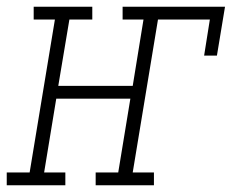

<svg xmlns="http://www.w3.org/2000/svg" viewBox="-57 -550 688 570"><path d="M-37 0V-38H31L106 -492H43V-530H217V-492H149L116 -295H337L369 -492H307V-530H611L587 -385H549L566 -492H412L337 -38H400V0H227V-38H294L330 -257H110L74 -38H137V0Z"/></svg>

Font: Iosevka Slab XLtExObl
Style: Regular
Weight: 200
Width: 7
Italic angle: -9°
Monospace: yes
Designer: Belleve Invis
Foundry: Belleve Invis
Version: Version 11.1.1; ttfautohint (v1.8.3)